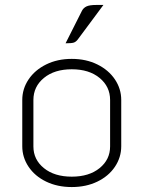

<svg xmlns="http://www.w3.org/2000/svg" viewBox="-20 -747 580 776"><path d="M70 -156V-343Q70 -388 95.5 -426Q121 -464 166.5 -486.5Q212 -509 270 -509Q328 -509 373.5 -486.5Q419 -464 444.5 -426Q470 -388 470 -343V-156Q470 -111 444.5 -73Q419 -35 373.5 -13Q328 9 270 9Q212 9 166.5 -13Q121 -35 95.5 -73Q70 -111 70 -156ZM425 -155V-343Q425 -397 382.5 -432Q340 -467 270 -467Q200 -467 157.5 -432Q115 -397 115 -343V-155Q115 -102 157.5 -67.5Q200 -33 270 -33Q340 -33 382.5 -67.5Q425 -102 425 -155ZM311 -703Q317 -715 329.5 -721Q342 -727 370 -727H398L294 -587Q287 -578 278.5 -575Q270 -572 245 -572Z"/></svg>

Font: K2D Thin
Style: Regular
Weight: 100
Designer: Katatrad Aksorn Co.,Ltd.
Foundry: Cadson Demak Co.,Ltd.
Version: Version 1.000; ttfautohint (v1.6)